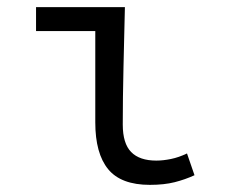

<svg xmlns="http://www.w3.org/2000/svg" viewBox="-20 -506 640 538"><path d="M400 12Q319 12 283 -32Q247 -76 247 -163V-419H81V-486H330Q329 -445 328 -402Q327 -359 326 -316.5Q325 -274 324.5 -233.5Q324 -193 324 -157Q324 -104 347.5 -80Q371 -56 418 -56Q437 -56 459 -60.5Q481 -65 504 -76L525 -15Q499 -3 469.5 4.5Q440 12 400 12Z"/></svg>

Font: Source Code Pro
Style: Regular
Weight: 400
Monospace: yes
Designer: Paul D. Hunt, Teo Tuominen
Foundry: Adobe Systems Incorporated
Version: Version 2.030;PS 1.000;hotconv 16.6.51;makeotf.lib2.5.65220